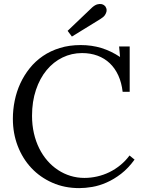

<svg xmlns="http://www.w3.org/2000/svg" viewBox="-20 -947 739 983"><path d="M399.9 -675.3Q346.7 -675.3 300 -652.6Q253.4 -629.9 218.8 -588.1Q184.1 -546.4 164.1 -486.8Q144 -427.2 144 -354Q144 -306.6 153.6 -264.9Q163.1 -223.1 180.7 -187.7Q198.2 -152.3 222.7 -124.3Q247.1 -96.2 276.9 -76.7Q306.6 -57.1 340.8 -46.6Q375 -36.1 412.1 -36.1Q444.8 -36.1 477.3 -43.5Q509.8 -50.8 539.8 -65.4Q569.8 -80.1 596.2 -101.6Q622.6 -123 643.1 -150.9L668.9 -129.9Q636.7 -85.4 599.9 -57.1Q563 -28.8 525.6 -12.5Q488.3 3.9 452.4 10Q416.5 16.1 385.7 16.1Q310.5 16.1 248 -11.5Q185.5 -39.1 140.6 -86.9Q95.7 -134.8 70.8 -199.5Q45.9 -264.2 45.9 -338.9Q45.9 -385.7 55.4 -432.1Q64.9 -478.5 84.2 -520.3Q103.5 -562 132.3 -597.9Q161.1 -633.8 199.7 -660.2Q238.3 -686.5 286.6 -701.4Q335 -716.3 393.1 -716.3Q449.7 -716.3 499 -701.2Q548.3 -686 594.7 -655.3L589.8 -709H644V-477.1H607.9Q602.5 -523.9 585.7 -560.8Q568.8 -597.7 542.2 -623Q515.6 -648.4 479.5 -661.9Q443.4 -675.3 399.9 -675.3ZM348.1 -759.8 326.2 -789.1 452.1 -909.2Q466.8 -921.9 478.8 -924.8Q490.7 -927.7 499.3 -926Q507.8 -924.3 512.9 -920.2Q518.1 -916 519.5 -914.1Q522 -910.6 524.4 -904.1Q526.9 -897.5 525.4 -888.7Q523.9 -879.9 517.1 -869.6Q510.3 -859.4 493.2 -849.1Z"/></svg>

Font: Lora
Style: Regular
Weight: 400
Designer: Olga Karpushina, Alexei Vanyashin
Foundry: Cyreal (www.cyreal.org, a@cyreal.org)
Version: Version 1.014